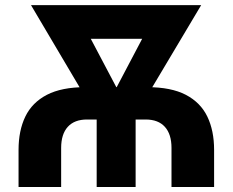

<svg xmlns="http://www.w3.org/2000/svg" viewBox="-20 -748 931 768"><path d="M54.2 0V-148.4Q54.2 -225.6 81.3 -281.7Q108.4 -337.9 167.5 -368.7Q226.6 -399.4 322.3 -399.4H568.4Q664.6 -399.4 723.4 -368.7Q782.2 -337.9 809.3 -281.7Q836.4 -225.6 836.4 -148.4V0H666V-156.2Q666 -211.4 639.4 -240.7Q612.8 -270 562.5 -270H328.1Q277.8 -270 251.2 -240.7Q224.6 -211.4 224.6 -156.2V0ZM366.7 0V-324.2H522.5V0ZM378.9 -262.7 104 -727.5H272L470.7 -351.1L460.9 -262.7ZM425.8 -262.7 422.9 -354 619.6 -727.5H784.7L507.8 -262.7ZM224.6 -592.8V-727.5H666V-592.8Z"/></svg>

Font: Inter 18pt ExtraBold
Style: Regular
Weight: 800
Designer: Rasmus Andersson
Foundry: rsms
Version: Version 4.001;git-66647c0bb